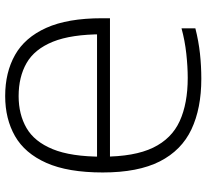

<svg xmlns="http://www.w3.org/2000/svg" viewBox="-48 -741 798 742"><g transform="rotate(90 351.0 -370.0)"><path d="M351 9Q260 9 192.5 -29Q125 -67 87.8 -149.5Q50.5 -232 50.5 -365V-396H607.5V-346H89L112.5 -367Q112.5 -246.5 141.2 -175.5Q170 -104.5 223.5 -73.8Q277 -43 351.5 -43Q422 -43 474.8 -73.5Q527.5 -104 556.5 -174.8Q585.5 -245.5 585.5 -366.5Q585.5 -490.5 550.8 -562.5Q516 -634.5 448 -665.5Q380 -696.5 281 -696.5Q238 -696.5 187.5 -691Q137 -685.5 89.5 -672.5V-726Q138.5 -738.5 187 -743.8Q235.5 -749 284.5 -749Q399 -749 480 -710.8Q561 -672.5 603.8 -588.5Q646.5 -504.5 646.5 -368Q646.5 -233.5 609.5 -150.2Q572.5 -67 506 -29Q439.5 9 351 9Z"/></g></svg>

Font: Encode Sans SC Light
Style: Regular
Weight: 300
Version: Version 3.002